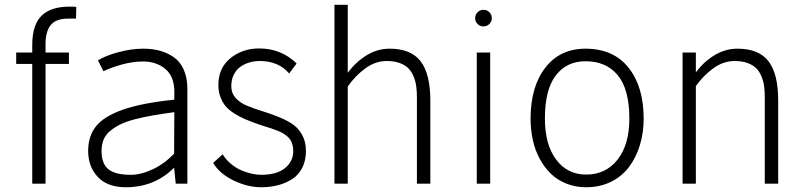

<svg xmlns="http://www.w3.org/2000/svg" viewBox="-20 -770 3371 805"><path d="M264.2 -691.9Q213.4 -691.9 191.4 -663.3Q169.4 -634.8 170.9 -575.2V-549.8H269V-502H170.9V0H115.2V-502H47.9V-549.8H115.2V-581.1Q115.2 -666 154.3 -704.1Q193.4 -742.2 271 -742.2Q292 -742.2 299.8 -741.2L298.8 -691.9Z M580.6 -565.9Q618.7 -565.9 650.1 -557.4Q681.6 -548.8 708.5 -530.3Q735.4 -511.7 750.5 -477.8Q765.6 -443.8 765.6 -397V0H716.8L710 -66.9Q627.9 15.1 507.8 15.1Q430.7 15.1 390.1 -28.1Q349.6 -71.3 349.6 -137.2Q349.6 -199.7 383.1 -241.2Q416.5 -282.7 496.3 -310.5Q576.2 -338.4 710.9 -352.1V-386.2Q710.9 -448.7 673.6 -480.5Q636.2 -512.2 579.6 -512.2Q536.6 -512.2 491 -499.5Q445.3 -486.8 413.6 -471.2L390.6 -517.1Q423.3 -537.1 477.5 -551.5Q531.7 -565.9 580.6 -565.9ZM527.8 -37.1Q571.3 -37.1 620.6 -60.3Q669.9 -83.5 710 -126L710.9 -299.8Q658.2 -292.5 621.1 -286.1Q584 -279.8 546.9 -270.3Q509.8 -260.7 485.8 -249Q461.9 -237.3 442.6 -221.7Q423.3 -206.1 414.6 -185.1Q405.8 -164.1 405.8 -137.2Q405.8 -83 434.8 -60.1Q463.9 -37.1 527.8 -37.1Z M1223.6 -503.9 1192.4 -461.9Q1147.9 -514.2 1069.3 -514.2Q1046.4 -514.2 1025.6 -508.1Q1004.9 -502 987.5 -489.7Q970.2 -477.5 960 -456.5Q949.7 -435.5 949.7 -408.2Q949.7 -380.4 967 -360.4Q984.4 -340.3 1012 -328.4Q1039.6 -316.4 1072.8 -306.2Q1106 -295.9 1139.4 -283.2Q1172.9 -270.5 1200.4 -253.7Q1228 -236.8 1245.4 -207Q1262.7 -177.2 1262.7 -137.2Q1262.7 -96.7 1247.1 -66.2Q1231.4 -35.6 1204.3 -18.6Q1177.2 -1.5 1144.8 6.8Q1112.3 15.1 1074.7 15.1Q1019 15.1 960.2 -12.9Q901.4 -41 873.5 -86.9L913.6 -123Q928.2 -99.1 950 -81.5Q971.7 -64 994.6 -54.7Q1017.6 -45.4 1037.6 -41.3Q1057.6 -37.1 1074.7 -37.1Q1140.6 -37.1 1175 -65.2Q1209.5 -93.3 1209.5 -136.2Q1209.5 -150.4 1206.3 -162.1Q1203.1 -173.8 1198.2 -182.4Q1193.4 -190.9 1183.8 -198.7Q1174.3 -206.5 1166 -211.4Q1157.7 -216.3 1143.1 -222.2Q1128.4 -228 1117.9 -231.4Q1107.4 -234.9 1088.6 -240.7Q1069.8 -246.6 1057.6 -251Q1026.4 -262.2 1005.1 -271.5Q983.9 -280.8 961.4 -294.9Q939 -309.1 925.8 -325Q912.6 -340.8 904.1 -363.3Q895.5 -385.7 895.5 -413.1Q895.5 -484.9 946 -525.9Q996.6 -566.9 1066.4 -566.9Q1159.2 -566.9 1223.6 -503.9Z M1613.3 -565.9Q1703.1 -565.9 1743.7 -512.9Q1784.2 -460 1784.2 -348.1V0H1728V-360.8Q1728 -386.7 1725.3 -407.5Q1722.7 -428.2 1714.4 -448.7Q1706.1 -469.2 1692.6 -483.2Q1679.2 -497.1 1656.2 -505.6Q1633.3 -514.2 1602.1 -514.2Q1553.7 -514.2 1511.5 -483.2Q1469.2 -452.1 1438 -407.2V0H1382.3V-750H1438V-464.8Q1472.7 -511.2 1517.8 -538.6Q1563 -565.9 1613.3 -565.9Z M2006.8 -729Q2021.5 -729 2031.7 -718.8Q2042 -708.5 2042 -693.8Q2042 -679.7 2031.7 -669.4Q2021.5 -659.2 2006.8 -659.2Q1992.7 -659.2 1982.4 -669.4Q1972.2 -679.7 1972.2 -693.8Q1972.2 -708 1982.4 -718.5Q1992.7 -729 2006.8 -729ZM2035.2 0H1979V-549.8H2035.2Z M2434.6 -565.9Q2551.8 -565.9 2615.2 -486.3Q2678.7 -406.7 2678.7 -272.9Q2678.7 -213.4 2662.8 -161.4Q2647 -109.4 2617.2 -69.8Q2587.4 -30.3 2541.3 -7.6Q2495.1 15.1 2437.5 15.1Q2393.1 15.1 2355.5 0.2Q2317.9 -14.6 2290.3 -41Q2262.7 -67.4 2243.2 -103.5Q2223.6 -139.6 2214.1 -182.6Q2204.6 -225.6 2204.6 -272.9Q2204.6 -406.7 2266.4 -486.3Q2328.1 -565.9 2434.6 -565.9ZM2434.6 -513.2Q2355.5 -513.2 2310.1 -453.4Q2264.6 -393.6 2264.6 -272.9Q2264.6 -163.6 2311.8 -100.8Q2358.9 -38.1 2437.5 -38.1Q2520 -38.1 2569.3 -100.8Q2618.7 -163.6 2618.7 -272.9Q2618.7 -395.5 2570.3 -454.3Q2522 -513.2 2434.6 -513.2Z M3071.8 -565.9Q3161.6 -565.9 3202.1 -513.2Q3242.7 -460.4 3242.7 -349.1V0H3186.5V-361.8Q3186.5 -387.7 3183.8 -408Q3181.2 -428.2 3172.9 -449Q3164.6 -469.7 3151.1 -483.4Q3137.7 -497.1 3114.7 -505.6Q3091.8 -514.2 3060.5 -514.2Q3012.7 -514.2 2970.7 -483.6Q2928.7 -453.1 2897.5 -409.2V0H2841.8V-549.8H2897.5V-466.8Q2931.6 -512.2 2976.6 -539.1Q3021.5 -565.9 3071.8 -565.9Z"/></svg>

Font: Stilu Light
Style: Regular
Weight: 300
Designer: Genilson Lima Santos
Foundry: Genilson Lima Santos
Version: Version 1.200;PS 001.200;hotconv 1.0.88;makeotf.lib2.5.64775